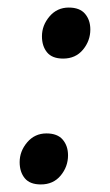

<svg xmlns="http://www.w3.org/2000/svg" viewBox="-20 -483 291 508"><path d="M88 5Q59 5 45.5 -11.5Q32 -28 32 -54Q32 -83 52 -106.5Q72 -130 103 -130Q132 -130 146 -113.5Q160 -97 160 -72Q160 -42 140.5 -18.5Q121 5 88 5ZM147 -328Q118 -328 104.5 -344.5Q91 -361 91 -387Q91 -416 111 -439.5Q131 -463 162 -463Q191 -463 205 -446.5Q219 -430 219 -405Q219 -375 199.5 -351.5Q180 -328 147 -328Z"/></svg>

Font: Spectral
Style: Bold Italic
Weight: 700
Italic angle: -10°
Designer: Jean-Baptiste Levee
Foundry: Production Type
Version: Version 2.001